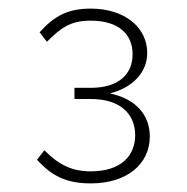

<svg xmlns="http://www.w3.org/2000/svg" viewBox="-20 -828 434 446"><path d="M191 -402C275 -402 328 -447 328 -511C328 -562 294 -599 235 -611C288 -624 322 -660 322 -705C322 -764 270 -808 191 -808C139 -808 107 -792 72 -753L89 -731C123 -765 145 -780 191 -780C255 -780 288 -749 288 -702C288 -655 255 -624 191 -624H153V-598H191C262 -598 294 -561 294 -514C294 -467 262 -430 191 -430C148 -430 118 -444 83 -479L66 -457C101 -418 136 -402 191 -402Z"/></svg>

Font: Gantari Thin
Style: Regular
Weight: 250
Designer: Anugrah Pasau
Foundry: Lafontype
Version: Version 1.000